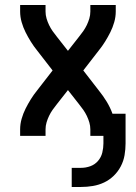

<svg xmlns="http://www.w3.org/2000/svg" viewBox="-20 -540 540 763"><path d="M265 203V127H302Q321 127 339 120.5Q357 114 369.5 99.5Q382 85 386.5 66.5Q391 48 391 30V0H339V-26Q339 -40 335 -53.5Q331 -67 325 -79.5Q319 -92 311 -103.5Q303 -115 294 -126L250 -182L206 -126Q197 -115 189 -103.5Q181 -92 175 -79.5Q169 -67 165 -53.5Q161 -40 161 -26V0H60V-26Q60 -47 66 -68Q72 -89 81.5 -108Q91 -127 102.5 -145.5Q114 -164 127 -180L189 -260L127 -340Q114 -356 102.5 -374.5Q91 -393 81.5 -412Q72 -431 66 -452Q60 -473 60 -494V-520H161V-494Q161 -480 165 -466.5Q169 -453 175 -440.5Q181 -428 189 -416.5Q197 -405 206 -394L250 -338L294 -394Q303 -405 311 -416.5Q319 -428 325 -440.5Q331 -453 335 -466.5Q339 -480 339 -494V-520H440V-494Q440 -473 434 -452Q428 -431 418.5 -412Q409 -393 397.5 -374.5Q386 -356 373 -340L311 -260L373 -180Q390 -159 404 -136Q418 -113 427 -88H479V30Q479 53 475 76.5Q471 100 460 121Q449 142 432 158.5Q415 175 394 185Q373 195 349.5 199Q326 203 302 203Z"/></svg>

Font: Iosevka Curly Semibold
Style: Regular
Weight: 600
Monospace: yes
Designer: Belleve Invis
Foundry: Belleve Invis
Version: Version 22.1.2; ttfautohint (v1.8.4)